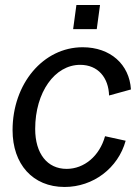

<svg xmlns="http://www.w3.org/2000/svg" viewBox="-20 -732 556 764"><path d="M237 12C351 12 450 -63 480 -172L398 -190C376 -111 315 -60 245 -60C168 -60 120 -121 120 -219C120 -365 198 -474 299 -474C370 -474 412 -423 414 -352L501 -376C495 -476 419 -544 309 -544C152 -544 30 -399 30 -214C30 -79 110 12 237 12ZM271 -616H365L378 -712H284Z"/></svg>

Font: Ronzino Oblique
Style: Italic
Weight: 400
Italic angle: -8°
Designer: Nunzio Mazzaferro
Foundry: Collletttivo
Version: Version 1.000;Glyphs 3.3 (3337)